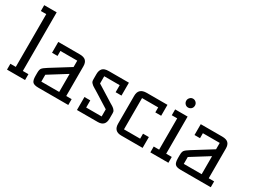

<svg xmlns="http://www.w3.org/2000/svg" viewBox="-50 -1342 2561 1935"><g transform="rotate(30 1230.5 -375.0)"><path d="M195 -750V-68H260V0H50V-68H113V-682H50V-750Z M700 -68H763V0H415Q364 0 347 -19Q330 -38 330 -88V-125Q330 -161 341.5 -177Q353 -193 398 -221L618 -358V-432H422V-374H358V-500H608Q657 -500 678.5 -478.5Q700 -457 700 -414ZM618 -68V-278L410 -148V-68Z M932 -348 1102 -242Q1109 -237 1123.5 -228.5Q1138 -220 1144 -216.5Q1150 -213 1160 -206Q1170 -199 1174 -194Q1178 -189 1183.5 -182Q1189 -175 1190.5 -167Q1192 -159 1192 -150V-88Q1192 0 1106 0H864V-151H932V-68H1112V-151L948 -254Q935 -262 913 -275Q891 -288 884.5 -293Q878 -298 868 -308Q858 -318 855.5 -328Q853 -338 853 -354V-411Q853 -453 873.5 -476.5Q894 -500 947 -500H1180V-350H1112V-432H932Z M1628 -126V0H1379Q1292 0 1292 -88V-412Q1292 -501 1387 -501H1628V-374H1560V-432H1372V-68H1560V-126Z M1863 -500V-68H1928V0H1718V-68H1781V-432H1718V-500ZM1872 -633Q1872 -610 1857 -595.5Q1842 -581 1820 -581Q1800 -581 1785.5 -596Q1771 -611 1771 -633Q1771 -653 1786 -668.5Q1801 -684 1821 -684Q1842 -684 1857 -669Q1872 -654 1872 -633Z M2358 -68H2421V0H2073Q2022 0 2005 -19Q1988 -38 1988 -88V-125Q1988 -161 1999.5 -177Q2011 -193 2056 -221L2276 -358V-432H2080V-374H2016V-500H2266Q2315 -500 2336.5 -478.5Q2358 -457 2358 -414ZM2276 -68V-278L2068 -148V-68Z"/></g></svg>

Font: Kelly Slab
Style: Regular
Weight: 400
Designer: Denis Masharov
Foundry: Denis Masharov
Version: Version 1.001